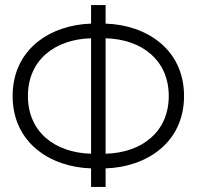

<svg xmlns="http://www.w3.org/2000/svg" viewBox="-20 -740 778 760"><path d="M340.5 0H398V-73.5C559 -78.5 708.5 -174.5 708.5 -360C708.5 -545.5 559 -641.5 398 -646.5V-720H340.5V-646.5C179.5 -641.5 30 -545.5 30 -360C30 -174.5 179.5 -78.5 340.5 -73.5ZM398 -588.5C543 -584.5 648 -501 648 -360C648 -219 543 -135.5 398 -131.5ZM340.5 -131.5C195.5 -135.5 90.5 -219 90.5 -360C90.5 -501 195.5 -584.5 340.5 -588.5Z"/></svg>

Font: Vela Sans Light
Style: Regular
Weight: 300
Designer: Principal design: Mikhail Sharanda - project Manrope.
Design modification: Ravid Balaliev
Foundry: Mikhail Sharanda
Version: Version 1.001